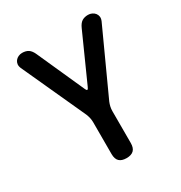

<svg xmlns="http://www.w3.org/2000/svg" viewBox="-175 -687 949 1004"><g transform="rotate(-30 300.0 -185.0)"><path d="M300 190Q271 190 256.5 176Q242 162 242 132V-60Q242 -74 239 -87Q236 -100 231 -112L56 -495Q50 -509 51.5 -520.5Q53 -532 60 -541Q67 -550 78 -555Q89 -560 101 -560Q123 -560 138 -550.5Q153 -541 164 -516L290 -235Q295 -222 300 -222Q305 -222 310 -235L436 -516Q447 -541 462 -550.5Q477 -560 499 -560Q511 -560 522 -555Q533 -550 540 -541Q547 -532 548.5 -520.5Q550 -509 544 -495L369 -112Q364 -100 361 -87Q358 -74 358 -60V132Q358 162 343.5 176Q329 190 300 190Z"/></g></svg>

Font: Maple Mono SemiBold
Style: Regular
Weight: 600
Monospace: yes
Designer: subframe7536
Version: Version 7.000